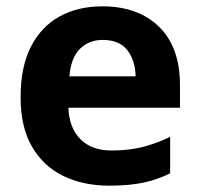

<svg xmlns="http://www.w3.org/2000/svg" viewBox="-20 -576 631 606"><path d="M303 -556Q416 -556 482 -491.5Q548 -427 548 -308V-236H196Q198 -173 233.5 -137Q269 -101 332 -101Q385 -101 428 -111.5Q471 -122 517 -144V-29Q477 -9 432.5 0.5Q388 10 325 10Q243 10 180 -20.5Q117 -51 81 -113Q45 -175 45 -269Q45 -365 77.5 -428.5Q110 -492 168 -524Q226 -556 303 -556ZM304 -450Q261 -450 232.5 -422Q204 -394 199 -335H408Q407 -385 382 -417.5Q357 -450 304 -450Z"/></svg>

Font: Noto Sans Sinhala UI
Style: Bold
Weight: 700
Designer: Jelle Bosma - Monotype Design Team
Foundry: Monotype Imaging Inc.
Version: Version 2.006; ttfautohint (v1.8.4.7-5d5b)